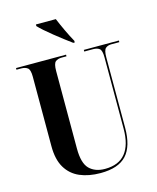

<svg xmlns="http://www.w3.org/2000/svg" viewBox="-135 -1024 923 1127"><g transform="rotate(-15 326.5 -460.5)"><path d="M335 10Q263 10 209.5 -13Q156 -36 126 -86Q96 -136 96 -217V-640Q96 -682 81.5 -693Q67 -704 43 -704H14V-714H318V-704H289Q265 -704 251 -692.5Q237 -681 237 -636V-165Q237 -76 271.5 -41.5Q306 -7 366 -7Q450 -7 491 -58Q532 -109 532 -207V-640Q532 -682 518.5 -693Q505 -704 480 -704H426V-714H639V-704H590Q569 -704 555.5 -692.5Q542 -681 542 -636V-210Q542 -97 492.5 -43.5Q443 10 335 10ZM377 -770Q356 -785 329.5 -805.5Q303 -826 276 -847.5Q249 -869 227 -888.5Q205 -908 193 -921V-931H314Q328 -897 347.5 -855.5Q367 -814 386 -780V-770Z"/></g></svg>

Font: Noto Serif Display Condensed
Style: Bold
Weight: 700
Width: 3
Designer: Monotype Design Team
Foundry: Monotype Imaging Inc.
Version: Version 2.009